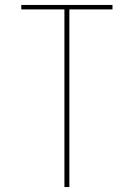

<svg xmlns="http://www.w3.org/2000/svg" viewBox="-20 -755 540 775"><path d="M240 0V-717H66V-735H434V-717H260V0Z"/></svg>

Font: Iosevka SS18 Thin
Style: Regular
Weight: 100
Monospace: yes
Designer: Belleve Invis
Foundry: Belleve Invis
Version: Version 25.1.1; ttfautohint (v1.8.4)